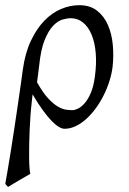

<svg xmlns="http://www.w3.org/2000/svg" viewBox="-35 -477 496 741"><path d="M116.2 -224.1Q114.7 -211.9 112.5 -194.3Q110.4 -176.8 107.9 -159.7Q129.9 -120.1 149.9 -98.4Q169.9 -76.7 187.5 -66.2Q205.1 -55.7 219.7 -53.7Q234.4 -51.8 244.6 -51.8Q253.4 -51.8 266.1 -57.9Q278.8 -64 291.7 -78.6Q304.7 -93.3 315.4 -118.2Q326.2 -143.1 331.1 -180.7Q337.9 -230 334.5 -271.5Q331.1 -313 318.6 -343Q306.2 -373 285.6 -389.9Q265.1 -406.7 238.3 -406.7Q224.1 -406.7 205.8 -401.4Q187.5 -396 169.7 -377.2Q151.9 -358.4 137.2 -322.3Q122.6 -286.1 116.2 -224.1ZM399.4 -217.8Q396 -191.4 387.2 -163.6Q378.4 -135.7 365.2 -109.4Q352.1 -83 335 -59.6Q317.9 -36.1 298.3 -18.3Q278.8 -0.5 257.3 9.8Q235.8 20 213.9 20Q204.6 20 192.4 12.9Q180.2 5.9 164.8 -9.8Q149.4 -25.4 130.9 -50.8Q112.3 -76.2 90.8 -112.8Q89.8 -106.4 89.1 -98.6Q88.4 -90.8 87.4 -82Q84.5 -57.6 82.5 -29.5Q80.6 -1.5 79.3 27.1Q78.1 55.7 77.6 82.8Q77.1 109.9 77.4 132.3Q77.6 154.8 78.9 171.1Q80.1 187.5 82 193.8Q72.8 199.2 61.8 205.6Q50.8 211.9 39.3 218.5Q27.8 225.1 17.1 231.7Q6.3 238.3 -2.9 244.1Q-7.3 241.7 -9 239.3Q-10.7 236.8 -14.6 232.4Q-11.7 216.3 -6.1 183.8Q-0.5 151.4 6.1 109.9Q12.7 68.4 19.8 22Q26.9 -24.4 33.2 -68.1Q39.6 -111.8 44.9 -148.9Q50.3 -186 53.2 -209Q62 -272.5 84 -319.1Q106 -365.7 135.5 -396.5Q165 -427.2 200.2 -442.1Q235.4 -457 271 -457Q312.5 -457 339.6 -435.8Q366.7 -414.6 381.6 -380.4Q396.5 -346.2 400.4 -303.5Q404.3 -260.7 399.4 -217.8Z"/></svg>

Font: GentiumAlt
Style: Italic
Weight: 400
Italic angle: -7°
Designer: J. Victor Gaultney
Version: Version 1.02; 2005; OFL release